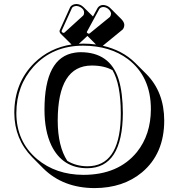

<svg xmlns="http://www.w3.org/2000/svg" viewBox="-20 -877 895 963"><path d="M440.4 -548.3Q270 -548.3 269.5 -272.5Q269.5 -271 269.5 -270.5Q270 -143.6 317.4 -70.3Q361.3 -43.5 418 -43Q576.7 -43 585.4 -280.8Q585.9 -295.4 585.9 -310.1Q585.4 -455.1 544.4 -524.9Q502.4 -548.3 440.4 -548.3ZM803.7 -272.5Q803.7 -106.4 692.4 -12.7Q598.1 65.9 454.6 66.4Q296.4 65.9 197.3 -32.2L141.1 -88.9Q52.7 -178.7 51.8 -310.1Q51.8 -461.9 152.3 -561.5Q229 -636.7 338.9 -653.8L284.7 -707.5Q276.9 -716.3 279.3 -724.6L332.5 -842.3Q342.8 -856.4 363.8 -856.9Q383.3 -856 398.4 -841.8L446.3 -794.4L469.7 -837.4Q479.5 -851.6 497.1 -852.1Q515.1 -851.1 528.3 -840.8Q531.2 -838.4 533.2 -836.4L589.8 -779.8Q603 -765.6 603.5 -752.4Q603 -737.3 594.7 -728.5L495.6 -647.5Q594.2 -625 657.7 -562L714.4 -505.4Q803.2 -415.5 803.7 -272.5ZM461.4 -653.8 418.5 -696.8 375.5 -657.2Q386.7 -657.7 397 -658.2Q430.7 -658.2 461.4 -653.8ZM363.8 -847.2Q347.2 -846.2 341.3 -837.4L288.6 -721.2Q290.5 -713.9 297.9 -711.9Q301.8 -712.9 303.2 -713.4L397 -798.8Q401.9 -804.2 401.9 -814Q401.9 -830.6 382.3 -841.8Q372.6 -846.7 363.8 -847.2ZM429.2 -709 531.7 -792.5Q536.6 -799.3 537.1 -809.1Q535.6 -821.3 522 -833Q510.3 -841.8 497.1 -841.8Q484.4 -840.8 478.5 -832.5L415.5 -716.8Q414.6 -712.9 421.4 -709Q423.8 -708 424.8 -708Q425.8 -708.5 429.2 -709ZM736.8 -329.1Q736.8 -492.7 622.1 -580.1Q532.2 -647.5 397 -647.9Q244.1 -647.9 148.4 -543Q62.5 -447.8 62 -310.1Q62 -167.5 166 -79.1Q260.3 -0.5 397.9 0Q573.7 0 667 -114.7Q736.3 -201.7 736.8 -329.1ZM383.8 -615.2Q531.2 -615.2 574.7 -480Q595.7 -413.1 596.2 -310.1Q594.7 -34.2 418 -33.2Q293.5 -33.2 237.8 -147.5Q203.1 -220.2 203.1 -327.1Q203.1 -590.3 355.5 -612.8Q369.6 -615.2 383.8 -615.2Z"/></svg>

Font: Linux Biolinum Shadow O
Style: Bold
Weight: 700
Designer: Philipp H. Poll
Foundry: Philipp H. Poll
Version: Version 0.9.2